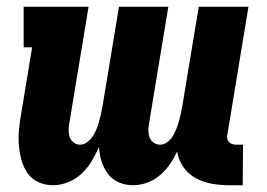

<svg xmlns="http://www.w3.org/2000/svg" viewBox="-20 -540 790 568"><path d="M137 8Q114 8 94 -1Q74 -10 62 -27Q50 -44 44 -65Q38 -86 36 -108.5Q34 -131 36 -154Q38 -177 42 -200L75 -400H50V-520H242L185 -175Q183 -164 183 -153.5Q183 -143 186.5 -133.5Q190 -124 198.5 -118Q207 -112 217 -112Q228 -112 238 -119.5Q248 -127 254.5 -137Q261 -147 265.5 -158Q270 -169 273 -180Q276 -191 278.5 -202Q281 -213 283 -224L332 -520H478L421 -175Q419 -164 419 -153.5Q419 -143 422.5 -133.5Q426 -124 434.5 -118Q443 -112 454 -112Q465 -112 475 -119.5Q485 -127 491 -137Q497 -147 501.5 -158Q506 -169 509 -180Q512 -191 514.5 -202Q517 -213 519 -224L568 -520H715L653 -144Q651 -137 652 -131Q653 -125 657 -120.5Q661 -116 666.5 -114Q672 -112 679 -112H699L698 8H659Q632 8 606.5 3.5Q581 -1 559 -13Q537 -25 522.5 -46Q508 -67 504 -92Q495 -72 482.5 -54Q470 -36 453 -21.5Q436 -7 415 0.5Q394 8 373 8Q351 8 331.5 -0.5Q312 -9 299.5 -25.5Q287 -42 280.5 -62.5Q274 -83 273 -105Q263 -83 251 -63Q239 -43 221.5 -26.5Q204 -10 181.5 -1Q159 8 137 8Z"/></svg>

Font: Iosevka Etoile Heavy
Style: Italic
Weight: 900
Italic angle: -9°
Designer: Belleve Invis
Foundry: Belleve Invis
Version: Version 22.1.2; ttfautohint (v1.8.4)